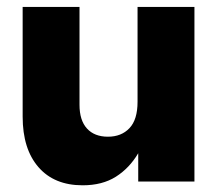

<svg xmlns="http://www.w3.org/2000/svg" viewBox="-20 -536 641 567"><path d="M224.1 11.2Q140.1 11.2 93.5 -42.5Q46.9 -96.2 46.9 -191.4V-515.6H214.8V-226.6Q214.8 -180.7 236.8 -156.5Q258.8 -132.3 298.8 -132.3Q338.4 -132.3 362.3 -157.5Q386.2 -182.6 386.2 -235.4V-515.6H554.2V0H388.2V-83.5Q362.3 -39.6 322.3 -14.2Q282.2 11.2 224.1 11.2Z"/></svg>

Font: Inter Display ExtraBold
Style: Regular
Weight: 800
Designer: Rasmus Andersson
Foundry: rsms
Version: Version 4.000;git-a52131595